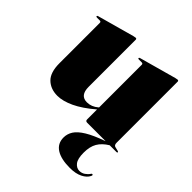

<svg xmlns="http://www.w3.org/2000/svg" viewBox="-183 -587 931 931"><g transform="rotate(45 282.0 -122.0)"><path d="M45 -109V-386Q45 -394 36.5 -394H17Q11 -394 11 -398.5Q11 -401.5 16 -403L205.5 -455.5Q215.5 -458 219 -458Q226 -458 226 -451V-128Q226 -69 273 -69Q304 -69 331 -92L332.5 -93.5V-386Q332.5 -394 324 -394H304.5Q298.5 -394 298.5 -398.5Q298.5 -401.5 303.5 -403L493 -455.5Q502.5 -458 506.5 -458Q513.5 -458 513.5 -451V-32Q513.5 -15.5 525.5 -13L544.5 -8.5Q550.5 -7 550.5 -4Q550.5 0 545.5 0H498.5Q465.5 20 450 46.5Q434.5 73 434.5 114.5Q434.5 156.5 448.5 174.2Q462.5 192 482.5 192Q498.5 192 511.5 183Q524.5 174 532 162.5Q535.5 156.5 540.5 159Q544 161.5 540.5 168.5Q531 188.5 505 201.5Q479 214.5 439.5 214.5Q379 214.5 346.2 193.5Q313.5 172.5 313.5 131.5Q313.5 107 327.2 85.2Q341 63.5 375.2 42.5Q409.5 21.5 470.5 0H344.5Q332.5 0 332.5 -11V-79.5Q278 -33 232 -11.5Q186 10 149.5 10Q103 10 74 -18Q45 -46 45 -109Z"/></g></svg>

Font: Fraunces 144pt Black
Style: Regular
Weight: 900
Version: Version 1.000;[0bf87f6ff]